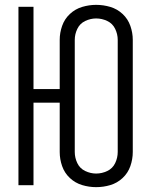

<svg xmlns="http://www.w3.org/2000/svg" viewBox="-20 -763 615 791"><path d="M376 8Q347 8 318.5 -0.5Q290 -9 268 -29.5Q246 -50 236 -78.5Q226 -107 226 -137V-340H118V0H56V-735H118V-396H226V-599Q226 -628 236 -656.5Q246 -685 268 -705.5Q290 -726 318.5 -734.5Q347 -743 376 -743Q406 -743 434.5 -734.5Q463 -726 485 -705.5Q507 -685 517 -656.5Q527 -628 527 -599V-137Q527 -107 517 -78.5Q507 -50 485 -29.5Q463 -9 434.5 -0.5Q406 8 376 8ZM376 -48Q400 -48 422 -58.5Q444 -69 454.5 -91Q465 -113 465 -137V-599Q465 -622 454.5 -644Q444 -666 422 -676.5Q400 -687 376 -687Q353 -687 331 -676.5Q309 -666 298.5 -644Q288 -622 288 -599V-137Q288 -113 298.5 -91Q309 -69 331 -58.5Q353 -48 376 -48Z"/></svg>

Font: Jozsika Light
Style: Regular
Weight: 300
Monospace: yes
Designer: Belleve Invis
Foundry: Belleve Invis
Version: 2.1.0